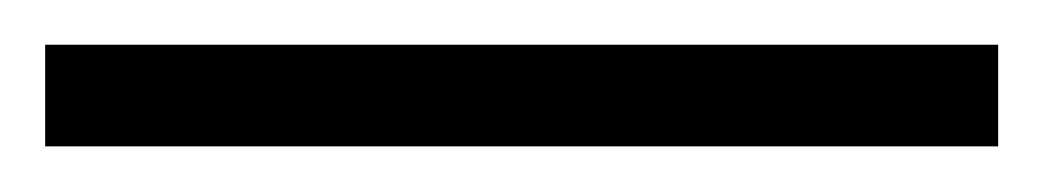

<svg xmlns="http://www.w3.org/2000/svg" viewBox="-22 70 462 85"><path d="M419.9 89.8H-2V134.8H419.9Z"/></svg>

Font: Noto Reveo Sans
Style: Regular
Weight: 300
Designer: Monotype Design Team
Foundry: Monotype Imaging Inc.
Version: Version 2.007